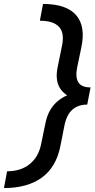

<svg xmlns="http://www.w3.org/2000/svg" viewBox="-63 -731 482 973"><path d="M-43 222 -27 137Q42 137 87 101Q132 65 145 1L168 -110Q181 -172 220 -210Q259 -248 329 -266L324 -227Q263 -246 239.5 -286.5Q216 -327 229 -390L251 -498Q265 -563 236.5 -594.5Q208 -626 139 -626L155 -711Q274 -711 323 -654Q372 -597 349 -490L328 -389Q318 -340 334 -314Q350 -288 396 -288L379 -201Q333 -201 303.5 -175Q274 -149 263 -92L243 9Q222 116 149 169Q76 222 -43 222Z"/></svg>

Font: Ysabeau Infant
Style: Bold Italic
Weight: 700
Italic angle: -12°
Designer: Christian Thalmann (Catharsis Fonts)
Version: Version 2.001;gftools[0.9.30]; featfreeze: ss01,ss02,lnum